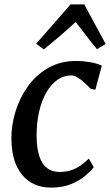

<svg xmlns="http://www.w3.org/2000/svg" viewBox="-20 -846 502 876"><path d="M213 10Q129 10 80.8 -48.5Q32.5 -107 32 -214Q31.5 -273 50 -335Q68.5 -397 105.8 -450Q143 -503 199 -535.5Q255 -568 329.5 -568Q357.5 -568 390 -562.5Q422.5 -557 444.5 -546.5L415 -436.5L394 -441Q381.5 -454 366 -468.2Q350.5 -482.5 334.5 -492.2Q318.5 -502 305 -502Q271 -502 242 -481.8Q213 -461.5 191.5 -424.2Q170 -387 158.2 -335.8Q146.5 -284.5 147 -222.5Q148 -167 160 -131.5Q172 -96 195 -78.8Q218 -61.5 251.5 -61.5Q282 -61.5 305.2 -69.5Q328.5 -77.5 348 -91.2Q367.5 -105 385.5 -122.5L407.5 -83Q395 -66 369 -44Q343 -22 304 -6Q265 10 213 10ZM180 -620.5 145 -646.5 302 -826H364.5L462 -645.5L422.5 -621.5Q397.5 -651.5 374 -682.8Q350.5 -714 325 -745.5Q290.5 -713.5 253.8 -682Q217 -650.5 180 -620.5Z"/></svg>

Font: Merriweather Medium
Style: Italic
Weight: 500
Italic angle: -7.8°
Version: Version 2.101